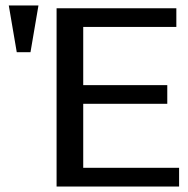

<svg xmlns="http://www.w3.org/2000/svg" viewBox="-20 -679 685 699"><path d="M632 0H186V-649H622V-581H283V-369H589V-301H283V-68H632ZM91 -489H41L12 -659H120Z"/></svg>

Font: Gamestation Display
Style: Regular
Weight: 400
Designer: Jonas Hecksher
Foundry: Jonas Hecksher, Playtypeª, e-types AS
Version: Version 1.003